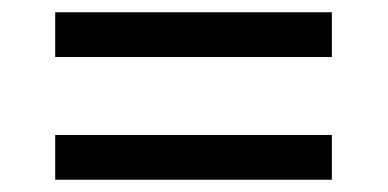

<svg xmlns="http://www.w3.org/2000/svg" viewBox="-20 -479 632 313"><path d="M70 -459H521V-386H70ZM70 -259H521V-186H70Z"/></svg>

Font: hexuoriya05
Style: Book
Weight: 400
Designer: Jelle Bosma - Monotype Design Team
Foundry: Monotype Imaging Inc.
Version: Version 2.003